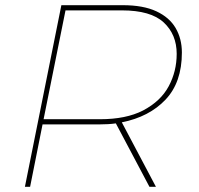

<svg xmlns="http://www.w3.org/2000/svg" viewBox="-20 -720 766 740"><path d="M581 0H556L426.5 -244.5Q399.5 -240.5 361.5 -240.5H144L96 0H76L216.5 -700H453.5Q532 -700 582.5 -676.5Q633 -653 657 -611.8Q681 -570.5 681 -517.5Q681 -402.5 618 -336Q555 -269.5 449.5 -248.5ZM365.5 -260.5Q465.5 -260.5 531 -294Q599.5 -330 630.2 -387.5Q661 -445 661 -512.5Q661 -587 611 -633.5Q561 -680 449.5 -680H232.5L148 -260.5Z"/></svg>

Font: Argentum Sans Thin
Style: Italic
Weight: 100
Italic angle: -11°
Designer: Julieta Ulanovsky (font), Cristiano Sobral (main changes and remaster)
Foundry: Julieta Ulanovsky (font), Cristiano Sobral (main changes and remaster)
Version: Version 2.007;June 15, 2022;FontCreator 14.0.0.2814 64-bit; 